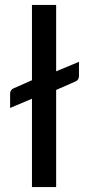

<svg xmlns="http://www.w3.org/2000/svg" viewBox="-20 -758 354 778"><path d="M300 -507.5V-451Q300 -433.5 286 -428L207.5 -393.5V0H109.5V-358L21 -320.5V-378.5Q21 -393 34 -399.5L109.5 -433V-738H207.5V-469Z"/></svg>

Font: LatoLatin Medium
Style: Regular
Weight: 500
Designer: Lukasz Dziedzic with Adam Twardoch and Botio Nikoltchev
Foundry: tyPoland Lukasz Dziedzic
Version: Version 2.015; 2015-08-06; http://www.latofonts.com/